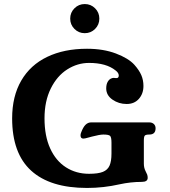

<svg xmlns="http://www.w3.org/2000/svg" viewBox="-20 -919 839 949"><path d="M40 -334Q40 -443 85 -520.5Q130 -598 213.5 -638Q297 -678 410 -678Q491 -678 553 -654.5Q615 -631 644 -599Q668 -572 678.5 -547.5Q689 -523 689 -494Q689 -456 666.5 -430.5Q644 -405 606 -405Q567 -405 536 -426.5Q505 -448 505 -482Q505 -502 512.5 -515Q520 -528 532 -532Q536 -534 543 -534Q550 -534 553 -533H556Q567 -533 567 -546Q567 -559 551 -571Q505 -608 420 -608Q363 -608 312.5 -576Q262 -544 231 -481.5Q200 -419 200 -334Q200 -247 228 -185.5Q256 -124 306 -92Q356 -60 420 -60Q465 -60 488.5 -69.5Q512 -79 521.5 -100.5Q531 -122 531 -160V-214Q531 -241 524 -247.5Q517 -254 491 -254Q473 -254 435 -244Q430 -243 414.5 -238.5Q399 -234 392 -234Q378 -234 378 -250Q378 -257 381 -264Q391 -291 403 -302.5Q415 -314 430 -314H718Q732 -314 740.5 -306Q749 -298 749 -285Q749 -254 718 -254Q701 -254 696 -249Q691 -244 691 -224V-110Q691 -89 700 -72Q705 -63 707.5 -56Q710 -49 710 -40Q710 -20 681 -20Q626 -20 571 -8Q492 10 410 10Q228 10 134 -75.5Q40 -161 40 -334ZM327 -827Q327 -857 348 -878Q369 -899 399 -899Q429 -899 450 -878Q471 -857 471 -827Q471 -797 450 -776Q429 -755 399 -755Q369 -755 348 -776Q327 -797 327 -827Z"/></svg>

Font: Raigarh
Style: Bold
Weight: 700
Designer: jaikishan Patel
Foundry: MagicType
Version: Version 1.000